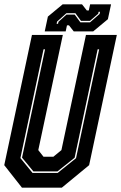

<svg xmlns="http://www.w3.org/2000/svg" viewBox="-22 -860 556 880"><path d="M78.5 0 -2.5 -103 124.5 -700H266L153.5 -172L177.5 -141.5H222.5L259.5 -172L372 -700H513.5L386.5 -103L261.5 0ZM127 -67.5H242.5L326.5 -135L432.5 -634H425.5L320 -137L241.5 -74.5H131L79 -137.5L184.5 -634H177.5L71.5 -135.5ZM183 -716 197.5 -784 265 -840H354L376 -812H385L391 -840H487L472.5 -772L405 -716H316L294 -744H285L279 -716ZM237.5 -751H244L246 -760L282.5 -793H320.5L346.5 -757.5H390.5L434.5 -796L436.5 -806H430L428 -797L390.5 -764.5H349L323.5 -799.5H282.5L239.5 -761Z"/></svg>

Font: Tourney Condensed ExtraBold
Style: Italic
Weight: 800
Width: 3
Italic angle: -12°
Designer: Tyler Finck
Foundry: Etcetera Type Co
Version: Version 1.010; ttfautohint (v1.8.3)